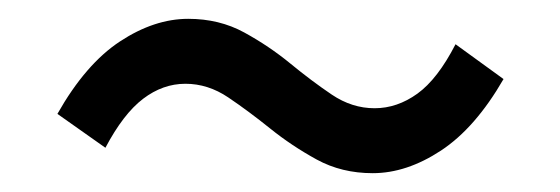

<svg xmlns="http://www.w3.org/2000/svg" viewBox="-20 -471 595 204"><path d="M376 -287Q343 -287 316.5 -301.5Q290 -316 267 -334.5Q244 -353 222.5 -367.5Q201 -382 177 -382Q153 -382 132 -366Q111 -350 92 -314L41 -350Q71 -403 107.5 -427Q144 -451 180 -451Q213 -451 239.5 -436.5Q266 -422 288.5 -403.5Q311 -385 332.5 -370.5Q354 -356 378 -356Q402 -356 423.5 -371.5Q445 -387 464 -424L515 -387Q485 -335 448.5 -311Q412 -287 376 -287Z"/></svg>

Font: Noto Sans TC
Style: Regular
Weight: 400
Designer: Ryoko NISHIZUKA  (kana, bopomofo & ideographs); Paul D. Hunt (Latin, Greek & Cyrillic); Sandoll Communications , Soo-you
Foundry: Adobe
Version: Version 2.004-H2;hotconv 1.0.118;makeotfexe 2.5.65603